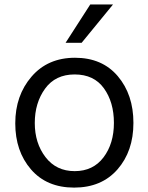

<svg xmlns="http://www.w3.org/2000/svg" viewBox="-20 -812 669 865"><path d="M119.6 -48.8Q48.8 -130.9 48.8 -256.3Q48.8 -381.8 122.1 -466.8Q195.3 -551.8 317.9 -551.8Q440.4 -551.8 510.7 -468.8Q581.1 -385.7 581.1 -258.3Q581.1 -130.9 509.3 -48.8Q437.5 33.2 314 33.2Q190.4 33.2 119.6 -48.8ZM183.1 -412.6Q136.7 -348.6 136.7 -257.8Q136.7 -167 185.1 -104Q233.4 -41 316.4 -41Q399.4 -41 446.3 -103Q493.2 -165 493.2 -258.3Q493.2 -351.6 448.2 -414.1Q403.3 -476.6 316.4 -476.6Q229.5 -476.6 183.1 -412.6ZM275.4 -619.1 386.7 -792H489.3L347.7 -619.1Z"/></svg>

Font: GenEi M Gothic v2 Regular
Style: Regular
Weight: 400
Version: Version 2.0